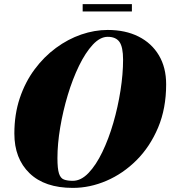

<svg xmlns="http://www.w3.org/2000/svg" viewBox="-20 -906 830 936"><path d="M383 -886H623V-850H383ZM335 10Q198 10 124 -61.5Q50 -133 50 -255Q50 -349 76.5 -427.8Q103 -506.5 148.8 -568Q194.5 -629.5 253 -672.5Q311.5 -715.5 376.2 -737.8Q441 -760 505 -760Q591.5 -760 655.5 -727.8Q719.5 -695.5 754.8 -636Q790 -576.5 790 -495Q790 -377.5 750.8 -284.2Q711.5 -191 645.8 -125.2Q580 -59.5 499.2 -24.8Q418.5 10 335 10ZM505 -726.5Q468 -726.5 432.2 -688Q396.5 -649.5 365.2 -585.2Q334 -521 310.5 -443Q287 -365 273.5 -284.8Q260 -204.5 260 -135Q260 -84 267.5 -60.5Q275 -37 291.8 -30.8Q308.5 -24.5 335 -24.5Q375 -24.5 411.8 -63Q448.5 -101.5 479.2 -165.5Q510 -229.5 532.5 -307.2Q555 -385 567.5 -465.2Q580 -545.5 580 -615Q580 -676.5 562.5 -701.5Q545 -726.5 505 -726.5Z"/></svg>

Font: Bodoni* 06pt Fatface
Style: Italic
Weight: 900
Italic angle: -13°
Version: Version 2.3